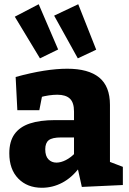

<svg xmlns="http://www.w3.org/2000/svg" viewBox="-20 -875 608 908"><path d="M500 -84 477 -118 561 -86V0L367 9L346 -86L356 -83Q320 -35 274.5 -11Q229 13 178 13Q109 13 66.5 -30.5Q24 -74 24 -150Q24 -206 48.5 -240.5Q73 -275 121 -291Q169 -307 241 -307H339L330 -297V-348Q330 -390 310.5 -408.5Q291 -427 251 -427Q233 -427 211.5 -424Q190 -421 166 -414L181 -431L166 -354H62L54 -511Q127 -531 187.5 -540.5Q248 -550 298 -550Q398 -550 449 -508.5Q500 -467 500 -379ZM194 -169Q194 -137 209 -121.5Q224 -106 247 -106Q268 -106 291.5 -118Q315 -130 336 -152L330 -129V-236L340 -225H269Q227 -225 210.5 -212Q194 -199 194 -169ZM169 -599 50 -796 163 -855 255 -641ZM348 -599 236 -801 350 -855 435 -640Z"/></svg>

Font: Bitter Thin ExtraBold
Style: Regular
Weight: 800
Version: Version 3.020